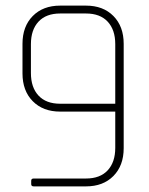

<svg xmlns="http://www.w3.org/2000/svg" viewBox="-20 -663 530 683"><path d="M194 -294H390V-506Q390 -557 363 -586Q336 -615 286 -615H194Q144 -615 117 -586Q90 -557 90 -506V-403Q90 -352 117 -323Q144 -294 194 -294ZM286 0H100Q91 0 91 -8V-20Q91 -28 100 -28H286Q336 -28 363 -57Q390 -86 390 -137V-266H194Q133 -266 96.5 -303Q60 -340 60 -402V-507Q60 -569 96.5 -606Q133 -643 194 -643H286Q347 -643 383.5 -606Q420 -569 420 -507V-136Q420 -74 383.5 -37Q347 0 286 0Z"/></svg>

Font: Rajdhani Light
Style: Regular
Weight: 300
Designer: Satya Rajpurohit, Jyotish Sonowal
Foundry: Indian Type Foundry
Version: Version 1.201;PS 1.0;hotconv 1.0.78;makeotf.lib2.5.61930; tt